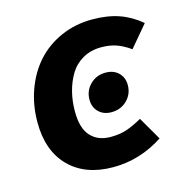

<svg xmlns="http://www.w3.org/2000/svg" viewBox="-88 -629 703 728"><g transform="rotate(-15 263.0 -265.0)"><path d="M335.9 -545.9Q396 -545.9 441.4 -530Q486.8 -514.2 525.9 -481L455.1 -397Q426.3 -417.5 400.4 -426.3Q374.5 -435.1 341.8 -435.1Q301.3 -435.1 269.8 -417.2Q238.3 -399.4 220 -369.1Q201.7 -338.9 192.4 -302.5Q183.1 -266.1 183.1 -225.1Q183.1 -159.2 211.7 -128.2Q240.2 -97.2 290 -97.2Q325.2 -97.2 352.8 -106.4Q380.4 -115.7 414.1 -134.8L466.8 -43.9Q375 16.1 270 16.1Q160.6 16.1 97.9 -47.1Q35.2 -110.4 35.2 -222.2Q35.2 -290 56.9 -349.6Q78.6 -409.2 117.4 -452.4Q156.2 -495.6 212.9 -520.8Q269.5 -545.9 335.9 -545.9ZM316.9 -187Q286.1 -187 267.1 -205.8Q248 -224.6 248 -253.9Q248 -289.6 272.5 -313.7Q296.9 -337.9 333 -337.9Q364.7 -337.9 383.8 -319.1Q402.8 -300.3 402.8 -271Q402.8 -235.4 378.2 -211.2Q353.5 -187 316.9 -187Z"/></g></svg>

Font: FiraGO SemiBold
Style: Italic
Weight: 600
Italic angle: -8°
Designer: bBox Type GmbH
Foundry: bBox Type GmbH
Version: Version 1.001;PS 001.001;hotconv 1.0.88;makeotf.lib2.5.64775